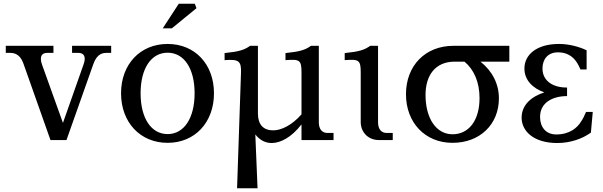

<svg xmlns="http://www.w3.org/2000/svg" viewBox="-20 -752 3237 1031"><path d="M106 -410 251 0H337L482 -410C496 -447 516 -468 550 -468H577V-506H367V-468H401C432 -468 443 -446 429 -407L318 -92L205 -407C192 -446 202 -468 233 -468H267V-506H11V-468H36C71 -468 93 -447 106 -410Z M880 -32C792 -32 735 -117 735 -251C735 -385 792 -469 880 -469C968 -469 1025 -385 1025 -251C1025 -117 968 -32 880 -32ZM630 -251C630 -95 733 15 880 15C1027 15 1129 -95 1129 -251C1129 -407 1027 -516 880 -516C733 -516 630 -407 630 -251ZM854 -600H903L1035 -708L1026 -732H940Z M1692 -96V-506H1650C1619 -484 1592 -475 1513 -467V-429C1589 -435 1599 -430 1599 -363V-138C1548 -80 1491 -52 1447 -52C1394 -52 1365 -83 1365 -143V-506H1323C1292 -484 1265 -475 1186 -467V-429C1262 -435 1277 -425 1274 -358L1253 259H1363L1351 -30C1375 0 1404 16 1439 16C1486 16 1545 -14 1599 -84V0H1771V-38H1739C1709 -38 1692 -59 1692 -96Z M2010 -96V-506H1968C1937 -484 1910 -475 1831 -467V-429C1907 -435 1917 -430 1917 -363V-97C1917 -41 1958 0 2014 0H2089V-38H2057C2027 -38 2010 -59 2010 -96Z M2410 -31C2322 -31 2265 -117 2265 -242C2265 -346 2316 -421 2422 -421H2474C2525 -379 2555 -311 2555 -225C2555 -106 2498 -31 2410 -31ZM2160 -246C2160 -93 2263 15 2410 15C2557 15 2659 -84 2659 -224C2659 -302 2623 -371 2560 -421H2715V-506H2415C2263 -506 2160 -399 2160 -246Z M2781 -120C2781 -47 2847 16 2972 16C3043 16 3108 -7 3153 -40L3163 -151H3127C3118 -129 3109 -112 3100 -99C3080 -66 3039 -30 2967 -30C2909 -30 2880 -72 2880 -124C2880 -203 2950 -236 3025 -236V-282C2953 -281 2893 -315 2893 -384C2893 -434 2922 -471 2976 -471C3021 -471 3055 -452 3078 -416C3082 -411 3091 -393 3097 -379H3130V-482C3090 -501 3036 -516 2982 -516C2861 -516 2796 -458 2796 -384C2796 -321 2842 -277 2903 -256C2835 -234 2781 -190 2781 -120Z"/></svg>

Font: LT Superior Serif Medium
Style: Regular
Weight: 500
Designer: Daniel Lyons
Foundry: LyonsType
Version: Version 2.120;FEAKit 1.0